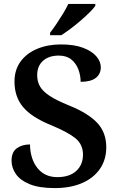

<svg xmlns="http://www.w3.org/2000/svg" viewBox="-20 -951 606 981"><path d="M260 10Q180 10 131.5 -10Q83 -30 61 -62Q39 -94 39 -130Q39 -174 66 -193.5Q93 -213 133 -213Q135 -137 172 -91.5Q209 -46 273 -46Q335 -46 369.5 -77.5Q404 -109 404 -161Q404 -213 365.5 -244.5Q327 -276 242 -311Q141 -352 97.5 -404.5Q54 -457 54 -534Q54 -594 85 -636.5Q116 -679 170 -701.5Q224 -724 291 -724Q359 -724 404 -707Q449 -690 472 -663.5Q495 -637 495 -607Q495 -573 469.5 -553Q444 -533 392 -533Q392 -565 380.5 -596Q369 -627 344.5 -647Q320 -667 280 -667Q230 -667 200 -640.5Q170 -614 170 -567Q170 -534 184.5 -509Q199 -484 234 -461Q269 -438 333 -412Q430 -373 476.5 -323.5Q523 -274 523 -199Q523 -135 490.5 -88Q458 -41 399 -15.5Q340 10 260 10ZM236 -784Q251 -803 268.5 -829Q286 -855 302.5 -882Q319 -909 329 -931H467V-921Q458 -908 438 -888Q418 -868 392.5 -846Q367 -824 341 -804.5Q315 -785 293 -771H236Z"/></svg>

Font: Noto Serif Telugu SemiBold
Style: Regular
Weight: 600
Designer: Jelle Bosma - Monotype Design Team
Foundry: Monotype Imaging Inc.
Version: Version 2.005; ttfautohint (v1.8.4.7-5d5b)